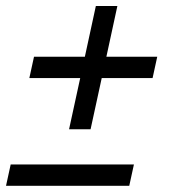

<svg xmlns="http://www.w3.org/2000/svg" viewBox="-38 -610 588 638"><path d="M191.5 -180.5H263L300 -350.5H469L484.5 -421.5H315.5L352 -590H280.5L244 -421.5H75L59.5 -350.5H228.5ZM-18 7.5H391.5L407 -63.5H-2.5Z"/></svg>

Font: Besley SemiBold
Style: Italic
Weight: 600
Italic angle: -13°
Designer: Owen Earl
Foundry: indestructible type*
Version: Version 2.001